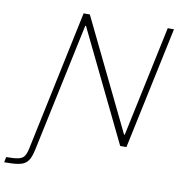

<svg xmlns="http://www.w3.org/2000/svg" viewBox="-175 -776 1007 1063"><g transform="rotate(10 328.5 -244.0)"><path d="M-81 200 -75 170Q-28 170 -5.5 164.5Q17 159 26.5 144.5Q36 130 42 103L209 -688H244L546 -66H550L682 -688H717L571 0H536L234 -622H230L76 103Q70 131 62 148.5Q54 166 42 176.5Q30 187 13 192Q-4 197 -27 198.5Q-50 200 -81 200Z"/></g></svg>

Font: Saira Thin Thin
Style: Italic
Weight: 250
Italic angle: -12°
Version: Version 1.101